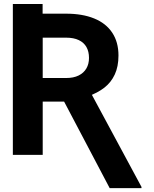

<svg xmlns="http://www.w3.org/2000/svg" viewBox="-20 -776 773 962"><path d="M44.4 -755.9H193.5V-659.2H44.4ZM573.6 -497.9Q573.6 -442.8 555.1 -402.9Q536.6 -363 502.9 -336.8Q469.2 -310.6 419.4 -292.7L371.6 -266.9H143.5L142.4 -385.1H311.1Q348.5 -385.1 374.1 -397.8Q399.7 -410.5 412.8 -433.1Q425.9 -455.6 425.9 -485.8Q425.9 -517.6 413.2 -540.1Q400.6 -562.7 374.9 -575Q349.3 -587.3 311.1 -587.3H194V0H44.4V-707.5H311.1Q392.9 -707.5 451.8 -683.5Q510.7 -659.6 542.1 -612.5Q573.6 -565.3 573.6 -497.9ZM279.4 -308.4H436.3L688.9 160.5V166.5H529.5Z"/></svg>

Font: Pretendard JP Variable
Style: Regular
Weight: 400
Designer: Base glyphs from Inter by Rasmus Andersson; Hangul glyphs from Noto Sans CJK(Source Han Sans) by Jang Soo-young and Kang
Foundry: Kil Hyung-jin
Version: Version 1.307;Glyphs 3.2 (3192)